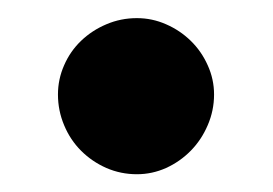

<svg xmlns="http://www.w3.org/2000/svg" viewBox="-20 -180 306 215"><path d="M219.7 -74.2Q219.7 -56.2 212.6 -39.8Q205.6 -23.4 193.6 -11.2Q181.6 1 166 8.1Q150.4 15.1 133.3 15.1Q115.2 15.1 99.1 8.1Q83 1 70.8 -11.2Q58.6 -23.4 51.8 -39.8Q44.9 -56.2 44.9 -74.2Q44.9 -91.3 51.8 -106.9Q58.6 -122.6 70.8 -134.3Q83 -146 99.1 -152.8Q115.2 -159.7 133.3 -159.7Q150.4 -159.7 166 -152.8Q181.6 -146 193.6 -134.3Q205.6 -122.6 212.6 -106.9Q219.7 -91.3 219.7 -74.2Z"/></svg>

Font: Varendra
Style: Regular
Weight: 700
Designer: Jacob Thomas
Foundry: Bangla Type Foundry
Version: Version 1.008